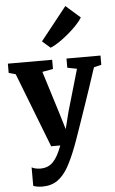

<svg xmlns="http://www.w3.org/2000/svg" viewBox="-71 -936 739 1235"><g transform="rotate(-5 298.0 -318.0)"><path d="M151.5 253.5Q133 253.5 118 250.8Q103 248 93 243.5V124Q100 129 115.8 133Q131.5 137 149 137Q174.5 137 195 128.8Q215.5 120.5 231.8 103.5Q248 86.5 262 60.8Q276 35 289 0H230L43.5 -481L-1 -494V-553.5H285V-494L215.5 -481.5L300.5 -209L333 -101.5L360 -209.5L439 -482L377.5 -494V-553.5H597V-494L548.5 -482Q528 -419.5 505.8 -352.8Q483.5 -286 462 -223.8Q440.5 -161.5 422.8 -110.2Q405 -59 393.5 -26.2Q382 6.5 379 13Q350 90 319.8 143.8Q289.5 197.5 249.5 225.5Q209.5 253.5 151.5 253.5ZM281.5 -632 230 -677 399.5 -890.5 492.5 -808.5Q479.5 -787 454 -760Q428.5 -733 397.2 -707Q366 -681 335.8 -660.8Q305.5 -640.5 283 -632Z"/></g></svg>

Font: Merriweather 24pt ExtraBold
Style: Regular
Weight: 800
Version: Version 2.100